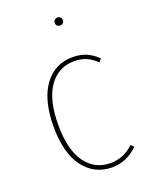

<svg xmlns="http://www.w3.org/2000/svg" viewBox="-139 -798 692 883"><g transform="rotate(-20 207.5 -357.0)"><path d="M377 -479 364 -464Q341 -487 315 -498Q289 -509 256 -509Q179 -509 133.5 -445Q88 -381 88 -257Q88 -135 133.5 -73Q179 -11 255 -11Q319 -11 369 -58L382 -44Q326 10 256 10Q169 10 117 -59Q65 -128 65 -257Q65 -387 116.5 -458Q168 -529 256 -529Q293 -529 321.5 -517Q350 -505 377 -479ZM273 -704Q273 -696 267.5 -690.5Q262 -685 253 -685Q244 -685 238.5 -690.5Q233 -696 233 -704Q233 -712 238.5 -718Q244 -724 253 -724Q262 -724 267.5 -718Q273 -712 273 -704Z"/></g></svg>

Font: Fira Sans Condensed Thin
Style: Regular
Weight: 250
Width: 3
Designer: Carrois Corporate & Edenspiekermann AG
Foundry: Carrois Corporate GbR & Edenspiekermann AG
Version: Version 4.203